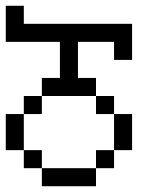

<svg xmlns="http://www.w3.org/2000/svg" viewBox="-20 -645 540 665"><path d="M62.5 -562.5H437.5V-437.5H375V-500H250V-375H312.5V-312.5H125V-375H187.5V-500H0V-625H62.5ZM0 -250H62.5V-125H0ZM62.5 -125H125V-62.5H62.5ZM62.5 -312.5H125V-250H62.5ZM125 -62.5H312.5V0H125ZM312.5 -125H375V-62.5H312.5ZM312.5 -312.5H375V-250H312.5ZM375 -250H437.5V-125H375Z"/></svg>

Font: 寒蝉点阵体 16px
Style: Regular
Weight: 400
Designer: Designed by Warren2060
Foundry: ChillType
Version: Version 1.000